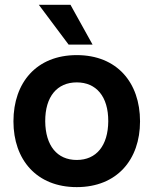

<svg xmlns="http://www.w3.org/2000/svg" viewBox="-20 -765 634 794"><path d="M297.4 8.8C463.4 8.8 559.1 -104.5 559.1 -263.2C559.1 -423.8 463.4 -537.1 297.4 -537.1C131.3 -537.1 35.6 -423.8 35.6 -263.2C35.6 -104.5 131.3 8.8 297.4 8.8ZM140.6 -745.1 263.7 -580.6H362.8L271.5 -745.1ZM167 -263.2C166.5 -366.2 216.8 -424.3 297.4 -424.3C377.9 -424.3 428.2 -366.2 427.7 -263.2C426.8 -163.1 378.9 -103.5 297.4 -103.5C215.8 -103.5 168 -163.1 167 -263.2Z"/></svg>

Font: Wand UI Pro Bold
Style: Regular
Weight: 700
Designer: Andreas Faust
Version: Version 1.003;FEAKit 1.0